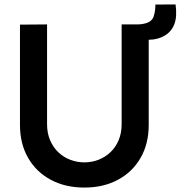

<svg xmlns="http://www.w3.org/2000/svg" viewBox="-20 -830 814 865"><path d="M680 -809.5 771 -810Q778.5 -755.5 765.5 -721.2Q752.5 -687 721 -669Q691 -651.5 653.2 -651Q615.5 -650.5 584 -654V-720Q595 -720 605 -720.2Q615 -720.5 625 -722.5Q663 -729 671.8 -754.8Q680.5 -780.5 680 -809.5ZM360 15Q274 15 208.8 -20Q143.5 -55 106.8 -118.5Q70 -182 70 -267.5V-719L192 -720V-270.5Q192 -230 205.8 -198Q219.5 -166 243 -143.8Q266.5 -121.5 297 -110Q327.5 -98.5 360 -98.5Q393.5 -98.5 423.8 -110.2Q454 -122 477.5 -144.2Q501 -166.5 514.5 -198.5Q528 -230.5 528 -270.5V-720H650V-267.5Q650 -182 613.2 -118.5Q576.5 -55 511.2 -20Q446 15 360 15Z"/></svg>

Font: Manrope ExtraLight
Style: Bold
Weight: 700
Version: Version 4.504